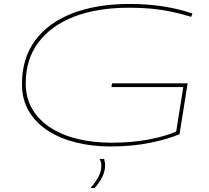

<svg xmlns="http://www.w3.org/2000/svg" viewBox="-20 -730 1057 970"><path d="M538 10Q447 10 366.5 -9.5Q286 -29 224 -68.5Q162 -108 126.5 -167Q91 -226 91 -305Q91 -435 157 -525Q223 -615 345.5 -662.5Q468 -710 636 -710Q810 -710 952 -662L946 -645Q890 -662 840.5 -672Q791 -682 741 -686.5Q691 -691 632 -691Q472 -691 355 -646Q238 -601 174 -515.5Q110 -430 110 -310Q110 -233 144.5 -176.5Q179 -120 239 -82.5Q299 -45 377 -27Q455 -9 542 -9Q643 -9 727 -24.5Q811 -40 870 -65L906 -290H543L546 -309H928L887 -52Q828 -27 738 -8.5Q648 10 538 10ZM482 73H506Q509 84 510 91Q511 98 511 105Q511 161 458 220H437Q492 159 492 108Q492 84 482 73Z"/></svg>

Font: Georama Extra Expanded Thin
Style: Italic
Weight: 100
Width: 8
Italic angle: -9°
Designer: Jean-Baptiste Levee
Foundry: Production Type
Version: Version 1.000